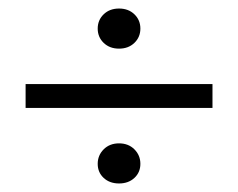

<svg xmlns="http://www.w3.org/2000/svg" viewBox="-20 -567 558 450"><path d="M259 -453Q237 -453 223 -466.5Q209 -480 209 -500Q209 -520 223 -533.5Q237 -547 259 -547Q281 -547 295 -533.5Q309 -520 309 -500Q309 -480 295 -466.5Q281 -453 259 -453ZM40 -314V-370H478V-314ZM259 -137Q237 -137 223 -150Q209 -163 209 -183Q209 -203 223 -217Q237 -231 259 -231Q281 -231 295 -217Q309 -203 309 -183Q309 -163 295 -150Q281 -137 259 -137Z"/></svg>

Font: Platypi Medium
Style: Regular
Weight: 500
Designer: David Sargent
Foundry: Bolt Cutter Type
Version: Version 1.200; ttfautohint (v1.8.4.7-5d5b)